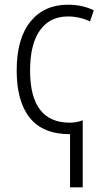

<svg xmlns="http://www.w3.org/2000/svg" viewBox="-20 -562 447 817"><path d="M269 -542Q168 -542 109.5 -470Q51 -398 51 -262Q51 -131 106.5 -61Q162 9 278 9V235H332V-50Q305 -40 277 -40Q108 -40 108 -262Q108 -374 150 -433Q192 -492 269 -492Q318 -492 363 -471L379 -518Q331 -542 269 -542Z"/></svg>

Font: Noto Sans UI SemiCondensed Light
Style: Regular
Weight: 300
Width: 4
Designer: Monotype Design Team
Foundry: Monotype Imaging Inc.
Version: Version 1.901